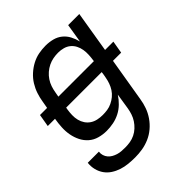

<svg xmlns="http://www.w3.org/2000/svg" viewBox="-206 -668 1012 1012"><g transform="rotate(-45 300.0 -162.5)"><path d="M217 213Q192 213 167 210.5Q142 208 119 200.5Q96 193 76 180Q56 167 42.5 148Q29 129 23 105Q17 81 20 56H103Q101 70 105 83Q109 96 117.5 106Q126 116 137.5 122.5Q149 129 162 133Q175 137 189 138Q203 139 217 139Q235 139 253.5 136Q272 133 289.5 124.5Q307 116 321.5 102.5Q336 89 346.5 73Q357 57 363 39Q369 21 372 3L386 -86Q372 -64 352.5 -45Q333 -26 309.5 -14Q286 -2 260.5 3Q235 8 210 8Q210 8 210 8Q210 8 210 8Q182 8 155 0.5Q128 -7 108 -24.5Q88 -42 76 -66Q64 -90 59 -117Q54 -144 55.5 -172.5Q57 -201 62 -230H8L20 -300H73L80 -340Q84 -366 92.5 -391.5Q101 -417 115.5 -440.5Q130 -464 151 -483Q172 -502 196.5 -515Q221 -528 247 -533Q273 -538 299 -538Q326 -538 351 -531.5Q376 -525 395 -509.5Q414 -494 425.5 -472Q437 -450 443 -425L460 -530H543L505 -300H567L555 -230H494L453 15Q449 42 439.5 68.5Q430 95 413.5 119Q397 143 374.5 162Q352 181 325.5 192.5Q299 204 271.5 208.5Q244 213 217 213ZM422 -300V-303Q425 -323 426 -342.5Q427 -362 424 -380.5Q421 -399 412.5 -415.5Q404 -432 390 -443.5Q376 -455 357.5 -460Q339 -465 320 -465Q301 -465 282.5 -461.5Q264 -458 246.5 -449.5Q229 -441 214 -428Q199 -415 188 -398.5Q177 -382 171 -364Q165 -346 162 -328L157 -300ZM254 -66Q272 -66 289 -68.5Q306 -71 323 -79Q340 -87 354.5 -99Q369 -111 379 -126.5Q389 -142 395 -159Q401 -176 404 -193Q406 -202 407.5 -211.5Q409 -221 410 -230H145L143 -218Q140 -199 139.5 -179.5Q139 -160 143.5 -142Q148 -124 158 -109Q168 -94 183 -84Q198 -74 216.5 -70Q235 -66 254 -66Z"/></g></svg>

Font: Iosevka Curly Extended Oblique
Style: Regular
Weight: 400
Width: 7
Italic angle: -9°
Monospace: yes
Designer: Belleve Invis
Foundry: Belleve Invis
Version: Version 11.1.0; ttfautohint (v1.8.3)